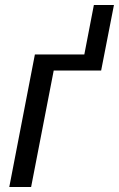

<svg xmlns="http://www.w3.org/2000/svg" viewBox="-20 -745 474 765"><path d="M104 0H17L119 -528H316L354 -725H434L383 -464H194Z"/></svg>

Font: Libra Sans Modern
Style: Italic
Weight: 400
Italic angle: -12°
Foundry: Stefan Peev, Context Ltd
Version: Version 1.000